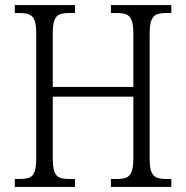

<svg xmlns="http://www.w3.org/2000/svg" viewBox="-20 -733 730 753"><path d="M38 -31H56Q81 -31 95 -36.5Q109 -42 115.5 -59.5Q122 -77 122 -111V-605Q122 -638 115 -654.5Q108 -671 94 -676.5Q80 -682 55 -682H38V-713H274V-682H253Q228 -682 214 -676.5Q200 -671 193.5 -654Q187 -637 187 -603V-392H503V-603Q503 -637 496 -654Q489 -671 475.5 -676.5Q462 -682 436 -682H415V-713H652V-682H634Q608 -682 594.5 -676.5Q581 -671 574 -654Q567 -637 567 -603V-108Q567 -75 574 -58.5Q581 -42 595 -36.5Q609 -31 634 -31H652V0H415V-31H436Q462 -31 475.5 -36.5Q489 -42 496 -59.5Q503 -77 503 -111V-354H187V-111Q187 -77 193.5 -59.5Q200 -42 214 -36.5Q228 -31 253 -31H274V0H38Z"/></svg>

Font: Noto Serif NarrowLight
Style: Regular
Weight: 300
Width: 4
Designer: Monotype Design Team
Foundry: Monotype Imaging Inc.
Version: Version 1.001